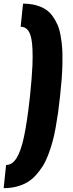

<svg xmlns="http://www.w3.org/2000/svg" viewBox="-26 -839 391 1035"><path d="M-6.3 175.3C18.4 175.3 41.5 172.5 63 167C84.5 161.5 103.6 153.8 120.4 144C137.1 134.3 152.7 121.5 167 105.7C181.3 89.9 193.8 73.4 204.6 56.2C215.3 38.9 225.2 18.6 234.1 -4.9C243.1 -28.3 250.7 -51.3 256.8 -73.7C263 -96.2 268.7 -121.8 273.9 -150.6C279.1 -179.4 283.5 -206.5 287.1 -231.9C290.7 -257.3 294.1 -285.8 297.4 -317.4C300.9 -351.9 303.9 -382.6 306.2 -409.4C308.4 -436.3 309.9 -464.7 310.5 -494.6V-525.4C310.9 -543 310.5 -559.1 309.6 -573.7C308.3 -596.5 305.5 -619.8 301.3 -643.6C297.4 -667 291.8 -687.2 284.7 -704.1C277.5 -721 268.4 -737.1 257.3 -752.4C246.3 -767.7 233.3 -780 218.5 -789.3C203.7 -798.6 186.2 -805.9 166 -811.3C145.8 -816.7 123.2 -819.3 98.1 -819.3L85.4 -694.8C103 -694.8 116.9 -687.6 127 -673.1C137 -658.6 143.7 -635.3 147 -603C148.9 -582.8 149.9 -560.2 149.9 -535.2C149.9 -520.2 149.6 -504.2 148.9 -487.3C147 -442.4 142.4 -385.7 135.3 -317.4C125.5 -227.9 115 -156.7 103.8 -103.8C92.5 -50.9 79.1 -12 63.5 12.9C47.9 37.8 29 50.3 6.8 50.3Z"/></svg>

Font: Oswald
Style: Heavy
Weight: 800
Designer: Vernon Adams
Foundry: Vernon Adams
Version: 3.0; ttfautohint (v0.95.6-bc232) -l 8 -r 50 -G 200 -x 0 -w "